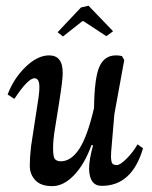

<svg xmlns="http://www.w3.org/2000/svg" viewBox="-20 -631 524 664"><path d="M286.1 -611.3 371.1 -522.9 347.7 -505.9 269 -557.6H264.6L197.8 -504.9L179.2 -519.5L259.8 -605ZM323.2 -398.9Q340.3 -439.5 381.3 -439.5Q392.6 -439.5 401.9 -437L409.7 -423.3L375.5 -236.3L367.2 -138.7Q363.3 -98.1 363.8 -86.9Q364.7 -70.8 368.2 -65.9Q372.6 -60.1 384.3 -60.1Q395.5 -60.1 418.5 -83Q440.9 -105.5 455.6 -131.8L474.6 -118.2Q436.5 12.2 331.5 11.7Q289.1 11.7 288.1 -47.9Q288.1 -78.6 301.8 -128.4L296.4 -129.4Q272.5 -63 235.8 -24.9Q199.7 12.7 160.6 12.7Q121.1 12.7 102.1 -7.8Q83 -28.3 83 -57.6Q83 -87.9 87.4 -125L113.3 -293.9Q116.7 -319.3 116.2 -330.1Q116.2 -359.9 99.6 -360.4Q76.7 -360.4 29.8 -289.1L6.3 -304.2Q27.8 -360.4 68.8 -399.9Q109.9 -439.5 149.9 -439.5Q198.2 -439.5 196.8 -376Q196.8 -353 184.1 -273.9L170.4 -188Q163.6 -148.9 163.6 -118.2Q163.6 -89.4 169.4 -81.5Q175.8 -73.2 190.4 -73.2Q225.6 -73.2 253.9 -115.7Q282.2 -158.7 305.2 -257.3Q306.6 -360.8 323.2 -398.9Z"/></svg>

Font: Neuton Cursive
Style: Regular
Weight: 500
Designer: Brian M Zick
Version: Version 1.43